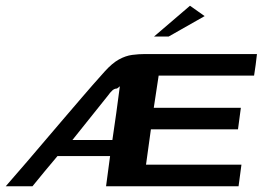

<svg xmlns="http://www.w3.org/2000/svg" viewBox="-33 -648 914 668"><path d="M-13 0Q28 -47 61.5 -86Q95 -125 125 -160.5Q155 -196 186 -232Q217 -268 252 -309Q287 -350 331 -399Q357 -428 380.5 -441Q404 -454 427 -457Q450 -460 472 -460H861Q859 -441 856.5 -422.5Q854 -404 851 -385H519L502 -273H805L795 -198Q719 -198 643.5 -198Q568 -198 492 -198L475 -75H807L797 0Q682 0 566.5 0Q451 0 336 0L350 -105H167Q145 -79 123 -52.5Q101 -26 80 0ZM219 -161Q254 -161 288.5 -161Q323 -161 358 -161Q365 -208 371.5 -254.5Q378 -301 384 -348Q382 -346 379.5 -344Q377 -342 374 -340Q365 -340 357.5 -333Q350 -326 343 -316Q312 -277 281 -238.5Q250 -200 219 -161ZM503 -521 628 -628 679 -592 554 -521Z"/></svg>

Font: Genos SemiBold
Style: Italic
Weight: 600
Italic angle: -8°
Version: Version 1.010